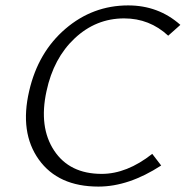

<svg xmlns="http://www.w3.org/2000/svg" viewBox="-20 -684 687 710"><path d="M344 6Q195 6 123.5 -94Q52 -194 88 -348Q121 -491 222 -577.5Q323 -664 454 -664Q566 -664 647 -592L602 -552Q533 -616 439 -616Q335 -616 256.5 -542.5Q178 -469 152 -347Q123 -214 180 -127.5Q237 -41 356 -41Q449 -41 543 -115L576 -72Q456 6 344 6Z"/></svg>

Font: EauTestText Semilight
Style: Italic
Weight: 300
Italic angle: -12°
Designer: Christian Thalmann (Catharsis Fonts)
Version: Version 0.001;PS 000.001;hotconv 1.0.88;makeotf.lib2.5.64775